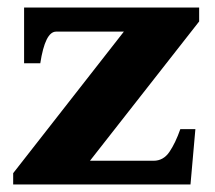

<svg xmlns="http://www.w3.org/2000/svg" viewBox="-20 -490 570 510"><path d="M15 -30 309 -406H129Q100 -406 87 -322H44V-470H509V-433L219 -63H388Q414 -63 430 -86.5Q446 -110 459 -147H499L486 0H15Z"/></svg>

Font: Taviraj ExtraBold
Style: Regular
Weight: 800
Designer: Katatrad Team
Foundry: CadsonDemak
Version: Version 1.001